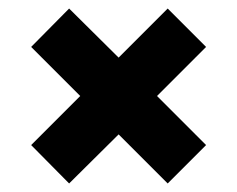

<svg xmlns="http://www.w3.org/2000/svg" viewBox="-20 -553 555 450"><path d="M463 -443 373 -533 258 -418 142 -533 53 -443 168 -328 53 -213 142 -123 258 -238 373 -123 463 -213 348 -328Z"/></svg>

Font: Montserrat ExtraBold
Style: Regular
Weight: 800
Designer: Julieta Ulanovsky
Foundry: Julieta Ulanovsky
Version: Version 4.000